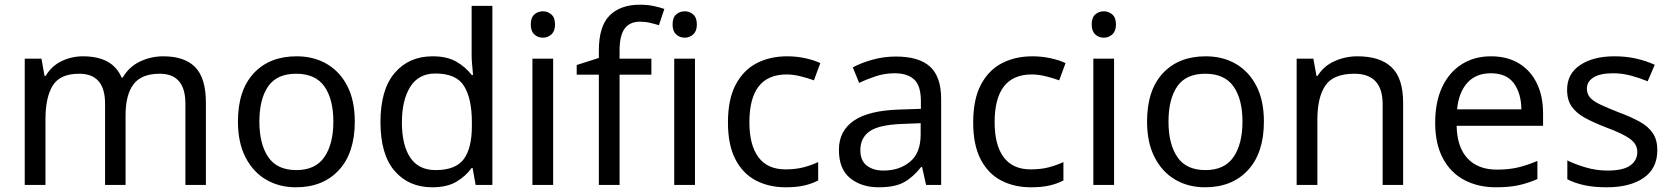

<svg xmlns="http://www.w3.org/2000/svg" viewBox="-20 -785 7100 815"><path d="M673 -546Q764 -546 809 -499.5Q854 -453 854 -349V0H767V-345Q767 -472 658 -472Q580 -472 546.5 -427Q513 -382 513 -296V0H426V-345Q426 -472 316 -472Q235 -472 204 -422Q173 -372 173 -278V0H85V-536H156L169 -463H174Q199 -505 241.5 -525.5Q284 -546 332 -546Q458 -546 496 -456H501Q528 -502 574.5 -524Q621 -546 673 -546Z M1486 -269Q1486 -136 1418.5 -63Q1351 10 1236 10Q1165 10 1109.5 -22.5Q1054 -55 1022 -117.5Q990 -180 990 -269Q990 -402 1057 -474Q1124 -546 1239 -546Q1312 -546 1367.5 -513.5Q1423 -481 1454.5 -419.5Q1486 -358 1486 -269ZM1081 -269Q1081 -174 1118.5 -118.5Q1156 -63 1238 -63Q1319 -63 1357 -118.5Q1395 -174 1395 -269Q1395 -364 1357 -418Q1319 -472 1237 -472Q1155 -472 1118 -418Q1081 -364 1081 -269Z M1815 10Q1715 10 1655 -59.5Q1595 -129 1595 -267Q1595 -405 1655.5 -475.5Q1716 -546 1816 -546Q1878 -546 1917.5 -523Q1957 -500 1982 -467H1988Q1987 -480 1984.5 -505.5Q1982 -531 1982 -546V-760H2070V0H1999L1986 -72H1982Q1958 -38 1918 -14Q1878 10 1815 10ZM1829 -63Q1914 -63 1948.5 -109.5Q1983 -156 1983 -250V-266Q1983 -366 1950 -419.5Q1917 -473 1828 -473Q1757 -473 1721.5 -416.5Q1686 -360 1686 -265Q1686 -169 1721.5 -116Q1757 -63 1829 -63Z M2285 -737Q2305 -737 2320.5 -723.5Q2336 -710 2336 -681Q2336 -653 2320.5 -639Q2305 -625 2285 -625Q2263 -625 2248 -639Q2233 -653 2233 -681Q2233 -710 2248 -723.5Q2263 -737 2285 -737ZM2328 -536V0H2240V-536Z M2745 -468H2610V0H2522V-468H2428V-509L2522 -539V-570Q2522 -674 2568 -719.5Q2614 -765 2696 -765Q2728 -765 2754.5 -759.5Q2781 -754 2800 -747L2777 -678Q2761 -683 2740 -688Q2719 -693 2697 -693Q2653 -693 2631.5 -663.5Q2610 -634 2610 -571V-536H2745Z M2887 -737Q2907 -737 2922.5 -723.5Q2938 -710 2938 -681Q2938 -653 2922.5 -639Q2907 -625 2887 -625Q2865 -625 2850 -639Q2835 -653 2835 -681Q2835 -710 2850 -723.5Q2865 -737 2887 -737ZM2930 -536V0H2842V-536Z M3315 10Q3244 10 3188.5 -19Q3133 -48 3101.5 -109Q3070 -170 3070 -265Q3070 -364 3103 -426Q3136 -488 3192.5 -517Q3249 -546 3321 -546Q3362 -546 3400 -537.5Q3438 -529 3462 -517L3435 -444Q3411 -453 3379 -461Q3347 -469 3319 -469Q3161 -469 3161 -266Q3161 -169 3199.5 -117.5Q3238 -66 3314 -66Q3358 -66 3391.5 -75Q3425 -84 3453 -97V-19Q3426 -5 3393.5 2.5Q3361 10 3315 10Z M3783 -545Q3881 -545 3928 -502Q3975 -459 3975 -365V0H3911L3894 -76H3890Q3855 -32 3816.5 -11Q3778 10 3710 10Q3637 10 3589 -28.5Q3541 -67 3541 -149Q3541 -229 3604 -272.5Q3667 -316 3798 -320L3889 -323V-355Q3889 -422 3860 -448Q3831 -474 3778 -474Q3736 -474 3698 -461.5Q3660 -449 3627 -433L3600 -499Q3635 -518 3683 -531.5Q3731 -545 3783 -545ZM3809 -259Q3709 -255 3670.5 -227Q3632 -199 3632 -148Q3632 -103 3659.5 -82Q3687 -61 3730 -61Q3798 -61 3843 -98.5Q3888 -136 3888 -214V-262Z M4356 10Q4285 10 4229.5 -19Q4174 -48 4142.5 -109Q4111 -170 4111 -265Q4111 -364 4144 -426Q4177 -488 4233.5 -517Q4290 -546 4362 -546Q4403 -546 4441 -537.5Q4479 -529 4503 -517L4476 -444Q4452 -453 4420 -461Q4388 -469 4360 -469Q4202 -469 4202 -266Q4202 -169 4240.5 -117.5Q4279 -66 4355 -66Q4399 -66 4432.5 -75Q4466 -84 4494 -97V-19Q4467 -5 4434.5 2.5Q4402 10 4356 10Z M4666 -737Q4686 -737 4701.5 -723.5Q4717 -710 4717 -681Q4717 -653 4701.5 -639Q4686 -625 4666 -625Q4644 -625 4629 -639Q4614 -653 4614 -681Q4614 -710 4629 -723.5Q4644 -737 4666 -737ZM4709 -536V0H4621V-536Z M5345 -269Q5345 -136 5277.5 -63Q5210 10 5095 10Q5024 10 4968.5 -22.5Q4913 -55 4881 -117.5Q4849 -180 4849 -269Q4849 -402 4916 -474Q4983 -546 5098 -546Q5171 -546 5226.5 -513.5Q5282 -481 5313.5 -419.5Q5345 -358 5345 -269ZM4940 -269Q4940 -174 4977.5 -118.5Q5015 -63 5097 -63Q5178 -63 5216 -118.5Q5254 -174 5254 -269Q5254 -364 5216 -418Q5178 -472 5096 -472Q5014 -472 4977 -418Q4940 -364 4940 -269Z M5742 -546Q5838 -546 5887 -499.5Q5936 -453 5936 -349V0H5849V-343Q5849 -472 5729 -472Q5640 -472 5606 -422Q5572 -372 5572 -278V0H5484V-536H5555L5568 -463H5573Q5599 -505 5645 -525.5Q5691 -546 5742 -546Z M6309 -546Q6378 -546 6427.5 -516Q6477 -486 6503.5 -431.5Q6530 -377 6530 -304V-251H6163Q6165 -160 6209.5 -112.5Q6254 -65 6334 -65Q6385 -65 6424.5 -74.5Q6464 -84 6506 -102V-25Q6465 -7 6425 1.5Q6385 10 6330 10Q6254 10 6195.5 -21Q6137 -52 6104.5 -113.5Q6072 -175 6072 -264Q6072 -352 6101.5 -415Q6131 -478 6184.5 -512Q6238 -546 6309 -546ZM6308 -474Q6245 -474 6208.5 -433.5Q6172 -393 6165 -321H6438Q6437 -389 6406 -431.5Q6375 -474 6308 -474Z M7015 -148Q7015 -70 6957 -30Q6899 10 6801 10Q6745 10 6704.5 1Q6664 -8 6633 -24V-104Q6665 -88 6710.5 -74.5Q6756 -61 6803 -61Q6870 -61 6900 -82.5Q6930 -104 6930 -140Q6930 -160 6919 -176Q6908 -192 6879.5 -208Q6851 -224 6798 -244Q6746 -264 6709 -284Q6672 -304 6652 -332Q6632 -360 6632 -404Q6632 -472 6687.5 -509Q6743 -546 6833 -546Q6882 -546 6924.5 -536.5Q6967 -527 7004 -510L6974 -440Q6940 -454 6903 -464Q6866 -474 6827 -474Q6773 -474 6744.5 -456.5Q6716 -439 6716 -409Q6716 -387 6729 -371.5Q6742 -356 6772.5 -341.5Q6803 -327 6854 -307Q6905 -288 6941 -268Q6977 -248 6996 -219.5Q7015 -191 7015 -148Z"/></svg>

Font: Noto Sans Limbu
Style: Regular
Weight: 400
Designer: Monotype Design Team
Foundry: Monotype Imaging Inc.
Version: Version 2.004; ttfautohint (v1.8.4.7-5d5b)